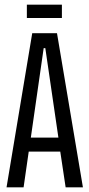

<svg xmlns="http://www.w3.org/2000/svg" viewBox="-20 -802 383 822"><path d="M8 0 118 -660H224L335 0H261L238 -153H103L81 0ZM167 -596 112 -213H230L174 -596ZM95 -725V-782H245V-725Z"/></svg>

Font: Bricolage Grotesque 96pt Condensed Light
Style: Regular
Weight: 300
Width: 3
Designer: Mathieu Triay
Foundry: Atelier Triay
Version: Version 1.001; ttfautohint (v1.8.4.7-5d5b);gftools[0.9.33.de